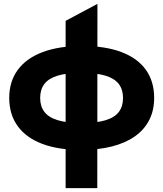

<svg xmlns="http://www.w3.org/2000/svg" viewBox="-20 -760 842 990"><path d="M318.4 210V-652.5L482.4 -740L481.6 210ZM398.1 13Q280.2 13 197.4 -18.4Q114.5 -49.9 71.1 -109.9Q27.6 -169.9 27.6 -255Q27.6 -340.2 72 -400.2Q116.4 -460.2 200.4 -491.6Q284.4 -523 403.4 -523Q522.5 -523 605.4 -491.8Q688.4 -460.6 731.6 -400.8Q774.9 -341 774.9 -255Q774.9 -190.5 749.2 -140.6Q723.6 -90.6 674.9 -56.5Q626.2 -22.4 556.5 -4.7Q486.8 13 398.1 13ZM401.4 -125.8Q478 -125.8 524.8 -140.2Q571.6 -154.6 593 -183.2Q614.4 -211.9 614.4 -255Q614.4 -298.1 592.6 -326.8Q570.8 -355.5 523.6 -369.9Q476.5 -384.2 400.1 -384.2Q323.9 -384.2 277.1 -369.9Q230.2 -355.5 208.7 -326.8Q187.1 -298.1 187.1 -255Q187.1 -211.9 208.9 -183.2Q230.6 -154.6 277.8 -140.2Q324.9 -125.8 401.4 -125.8Z"/></svg>

Font: Geologica-Sharp
Style: Regular
Weight: 100
Designer: Sindre Bremnes, Frode Helland
Foundry: Monokrom Skriftforlag AS
Version: Version 1.010;gftools[0.9.28]